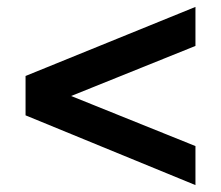

<svg xmlns="http://www.w3.org/2000/svg" viewBox="-20 -567 640 556"><path d="M546 -547V-434L186 -289L546 -144V-31L54 -233V-347Z"/></svg>

Font: Muli ExtraBold
Style: Regular
Weight: 800
Designer: Vernon Adams
Foundry: Vernon Adams
Version: Version 2.000